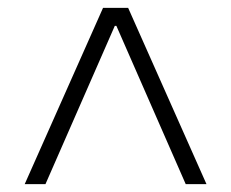

<svg xmlns="http://www.w3.org/2000/svg" viewBox="-20 -750 590 490"><path d="M43 -280 243 -730H307L507 -280H454L277 -684H273L96 -280Z"/></svg>

Font: M PLUS Code Latin SemiExpanded Light
Style: Regular
Weight: 300
Width: 6
Designer: Coji Morishita
Foundry: UNDERFOREST DESIGN
Version: Version 1.002; ttfautohint (v1.8.3)